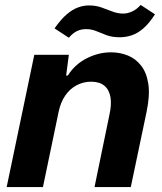

<svg xmlns="http://www.w3.org/2000/svg" viewBox="-20 -758 658 778"><path d="M7 0 119 -536H259L248 -452H255Q283 -497 331 -521.5Q379 -546 430 -546Q465 -546 497 -533.5Q529 -521 551.5 -492.5Q574 -464 581 -418Q588 -372 574 -305L510 0H363L423 -291Q433 -335 427.5 -365Q422 -395 402.5 -411Q383 -427 349 -427Q318 -427 290.5 -412.5Q263 -398 244.5 -371Q226 -344 218 -307L154 0ZM466 -607Q434 -607 411.5 -615.5Q389 -624 370 -632Q351 -640 329 -640Q307 -640 290 -631Q273 -622 259 -605L201 -643Q227 -680 250.5 -700Q274 -720 296.5 -728Q319 -736 340 -736Q368 -736 390.5 -728Q413 -720 435 -711.5Q457 -703 479 -703Q497 -703 515.5 -711.5Q534 -720 550 -738L608 -700Q585 -664 561.5 -643.5Q538 -623 514 -615Q490 -607 466 -607Z"/></svg>

Font: Mona Sans ExtraLight
Style: Bold Italic
Weight: 700
Italic angle: -11.6951°
Version: Version 2.000